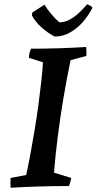

<svg xmlns="http://www.w3.org/2000/svg" viewBox="-20 -875 455 903"><path d="M30 8Q29 -4 29 -15Q29 -26 30 -38L103 -52Q112 -92 122 -145Q132 -198 142 -258Q152 -318 160 -377.5Q168 -437 174 -490Q180 -543 182 -582L116 -603Q116 -616 119 -626.5Q122 -637 126 -646Q191 -646 255.5 -648Q320 -650 385 -654Q386 -643 386.5 -632.5Q387 -622 386 -612L312 -592Q294 -507 278.5 -414.5Q263 -322 251.5 -231.5Q240 -141 234 -63L315 -38Q312 -19 304 0Q232 0 163.5 2Q95 4 30 8ZM237 -703Q205 -720 176.5 -745Q148 -770 130 -802L132 -816L189 -853Q202 -832 220.5 -809.5Q239 -787 260 -770Q284 -770 308 -783Q332 -796 353 -816Q374 -836 390 -855Q395 -854 404.5 -848Q414 -842 415 -839Q397 -803 370.5 -772.5Q344 -742 310 -722.5Q276 -703 237 -703Z"/></svg>

Font: Labrada SemiBold
Style: Italic
Weight: 600
Italic angle: -7°
Designer: Mercedes Jáuregui
Foundry: Omnibus-Type Team
Version: Version 1.000; ttfautohint (v1.8.4.7-5d5b)